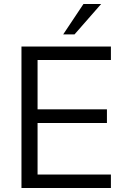

<svg xmlns="http://www.w3.org/2000/svg" viewBox="-20 -946 628 966"><path d="M88 0V-712H538V-644H169V-396H518V-327H169V-68H538V0ZM355 -773H298L400 -926H489Z"/></svg>

Font: PRinguin Sans
Style: Regular
Weight: 400
Designer: Vernon Adams
Foundry: Vernon Adams
Version: ""